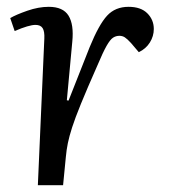

<svg xmlns="http://www.w3.org/2000/svg" viewBox="-20 -543 504 563"><path d="M110 -430Q111 -451 105 -460.5Q99 -470 84 -470Q65 -470 23 -452L10 -490Q27 -500 60 -511.5Q93 -523 123 -523Q165 -523 181 -497Q197 -471 192 -421L176 -249L181 -248L243 -405Q270 -471 294 -497Q318 -523 357 -523Q393 -523 412 -504Q431 -485 431 -458Q431 -437 419.5 -418.5Q408 -400 387 -390L364 -417Q353 -429 346 -433.5Q339 -438 330 -438Q320 -438 311.5 -432.5Q303 -427 292.5 -408.5Q282 -390 266 -352Q235 -282 217.5 -239Q200 -196 191.5 -169.5Q183 -143 179 -123.5Q175 -104 173 -82L165 0H91Z"/></svg>

Font: Literata 36pt
Style: Italic
Weight: 400
Italic angle: -2°
Designer: Latin by Veronika Burian and Jose Scaglione. Greek by Irene Vlachou. Cyrillic by Vera Evstafieva
Foundry: TypeTogether
Version: Version 3.002